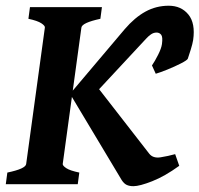

<svg xmlns="http://www.w3.org/2000/svg" viewBox="-25 -640 693 667"><path d="M329.1 -615.2 323.7 -574.7Q260.3 -561 257.8 -544.4L192.9 -70.3Q192.4 -64.5 205.1 -55.9Q217.8 -47.4 250.5 -40.5L245.1 0H-4.9L0.5 -40.5Q64 -53.7 65.9 -70.3L130.9 -544.4Q131.8 -550.3 118.7 -559.1Q105.5 -567.9 73.7 -574.7L79.1 -615.2ZM597.7 -64Q547.9 -27.8 503.9 -10.5Q460 6.8 438.5 6.8Q424.8 6.8 415.3 2.4Q405.8 -2 397.9 -14.2L218.3 -314L408.2 -538.6Q442.9 -579.1 480.2 -599.6Q517.6 -620.1 561 -620.1Q604.5 -620.1 629.4 -589.6Q654.3 -559.1 646 -501Q644 -488.3 637.7 -467.8Q631.3 -447.3 627.4 -436Q625 -430.7 603.5 -419.7Q582 -408.7 556.6 -398.4Q531.2 -388.2 516.1 -383.8L502.9 -412.6Q512.7 -426.8 524.2 -449.5Q535.6 -472.2 537.6 -486.8Q541 -511.7 534.9 -519.3Q528.8 -526.9 519 -526.9Q508.3 -526.9 499 -520.3Q489.7 -513.7 481.9 -504.9L319.3 -330.1L493.2 -106.4Q506.3 -89.4 532.7 -93.5Q559.1 -97.7 583.5 -104.5Z"/></svg>

Font: Gentium Book Plus
Style: Bold Italic
Weight: 700
Italic angle: -8°
Designer: Victor Gaultney, Annie Olsen, Iska Routamaa, Becca Hirsbrunner
Foundry: SIL International
Version: Version 6.101